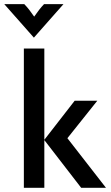

<svg xmlns="http://www.w3.org/2000/svg" viewBox="-58 -899 529 919"><path d="M104.2 -718.8 245.8 -879.2H152.8C135.4 -861.1 122.9 -843.8 105.6 -819.4C88.9 -843.8 75.7 -861.1 58.3 -879.2H-37.5ZM56.2 0H154.2V-228.5L330.6 0H449.3L264.6 -237.5L407.6 -416.7H299.3L154.2 -229.9V-666.7H56.2Z"/></svg>

Font: Afacad Medium
Style: Regular
Weight: 500
Designer: Kristian Moeller
Foundry: Dicotype
Version: Version 1.000